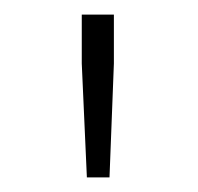

<svg xmlns="http://www.w3.org/2000/svg" viewBox="-20 -783 271 263"><path d="M99 -540H130L136 -696V-763H92V-696Z"/></svg>

Font: Noto Sans T Chinese Thin
Style: Regular
Weight: 100
Designer: Ryoko NISHIZUKA (kana & ideographs); Paul D. Hunt (Latin, Greek & Cyrillic); Wenlong ZHANG (bopomofo); Sandoll Communica
Foundry: Adobe Systems Incorporated
Version: Version 1.000;PS 1;hotconv 1.0.78;makeotf.lib2.5.61930